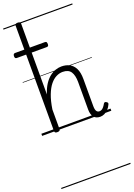

<svg xmlns="http://www.w3.org/2000/svg" viewBox="-265 -1106 1181 1698"><g transform="rotate(-20 325.5 -257.5)"><path d="M542 17Q523 17 508 11Q493 5 483 -7Q473 -19 467.5 -37Q462 -55 462 -79V-338Q462 -402 439.5 -436Q417 -470 363 -470Q332 -470 302 -455Q272 -440 245.5 -407.5Q219 -375 198 -321Q177 -267 165 -188V-4Q165 6 158.5 10.5Q152 15 138 15Q125 15 119 10.5Q113 6 113 -4V-996Q113 -1006 119 -1010.5Q125 -1015 138 -1015Q152 -1015 158.5 -1010.5Q165 -1006 165 -996V-330Q182 -384 206 -420.5Q230 -457 257.5 -478.5Q285 -500 313.5 -509.5Q342 -519 369 -519Q411 -519 443.5 -502.5Q476 -486 495.5 -448.5Q515 -411 515 -347V-92Q515 -73 518.5 -59.5Q522 -46 530 -38.5Q538 -31 551 -31Q562 -31 572 -36Q582 -41 592 -53Q602 -65 612 -83Q617 -90 623.5 -90.5Q630 -91 638 -85Q646 -81 648 -74.5Q650 -68 646 -61Q635 -36 618 -18.5Q601 -1 581.5 8Q562 17 542 17ZM26 -724Q15 -724 11 -730Q7 -736 7 -746Q7 -757 11 -764Q15 -771 26 -771H306Q318 -771 321.5 -764Q325 -757 325 -746Q325 -736 321.5 -730Q318 -724 306 -724ZM0 490H651V500H0ZM0 -20H651V0H0ZM0 -505H651V-500H0ZM0 -1010H651V-1000H0Z"/></g></svg>

Font: Playwrite PE Guides
Style: Regular
Weight: 400
Designer: Veronika Burian, José Scaglione
Foundry: TypeTogether
Version: Version 1.003